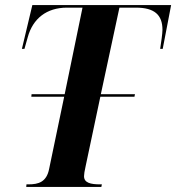

<svg xmlns="http://www.w3.org/2000/svg" viewBox="-20 -734 692 754"><path d="M83 0H378L380 -10H373C336 -10 310 -16 310 -42C310 -50 312 -62 316 -80L374 -354H508L510 -364H376L449 -704H514C586 -704 618 -676 618 -617C618 -602 613 -569 609 -542H619L652 -714H107L66 -542H76L89 -588C109 -661 163 -704 243 -704H304L234 -364H104L103 -354H232L173 -71C163 -19 131 -10 92 -10H84Z"/></svg>

Font: Noto Serif Display Condensed
Style: Bold Italic
Weight: 700
Width: 3
Italic angle: -12°
Designer: Monotype Design Team
Foundry: Monotype Imaging Inc.
Version: Version 2.009